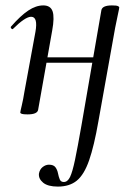

<svg xmlns="http://www.w3.org/2000/svg" viewBox="-20 -415 501 710"><path d="M194 275Q157 275 139.5 260.5Q122 246 124 227Q127 211 138 202.5Q149 194 161 194Q178 194 185 203.5Q192 213 194.5 226Q197 239 201 248.5Q205 258 216 258Q230 258 239 239.5Q248 221 257.5 175.5Q267 130 281 50L355 -378Q359 -395 394 -395Q411 -395 416 -392.5Q421 -390 421 -388Q421 -384 416 -361.5Q411 -339 406 -313L344 33Q328 125 309.5 178Q291 231 264 253Q237 275 194 275ZM82 8Q66 8 60.5 6Q55 4 55 1Q55 -2 60.5 -25Q66 -48 70 -74L111 -297Q121 -353 95 -353Q84 -353 67 -341.5Q50 -330 29 -309Q26 -305 22 -309.5Q18 -314 21 -317Q56 -357 84.5 -376Q113 -395 140 -395Q167 -395 174.5 -373Q182 -351 173 -302L121 -9Q118 8 82 8ZM120 -183 124 -203H359L356 -183Z"/></svg>

Font: Cormorant Medium
Style: Italic
Weight: 500
Italic angle: -10°
Designer: Christian Thalmann (Catharsis Fonts)
Foundry: Catharsis Fonts
Version: Version 4.000